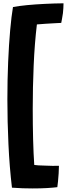

<svg xmlns="http://www.w3.org/2000/svg" viewBox="-20 -848 408 1132"><path d="M172 263Q144 263 113.2 262Q82.5 261 50.5 258.5Q36 137 29.8 2.2Q23.5 -132.5 23.5 -262Q23.5 -377.5 28 -482.2Q32.5 -587 40 -670.5Q47.5 -754 56.5 -806.5Q90.5 -813 140 -817.8Q189.5 -822.5 245.5 -825.2Q301.5 -828 354.5 -828.5Q354.5 -814.5 353.5 -799.5Q352.5 -784.5 351 -770Q348 -750 345.2 -734.5Q342.5 -719 341 -713Q330.5 -712.5 305.2 -711.2Q280 -710 250.5 -708Q221 -706 197.5 -704Q184 -590.5 178.5 -461.8Q173 -333 173 -207.5Q173 -113 175.2 -26Q177.5 61 182 124.5Q189.5 126 207 127Q224.5 128 247.5 128.5Q266.5 129.5 289.2 129.8Q312 130 327.5 129.5Q327.5 149.5 325.8 174.5Q324 199.5 322 221.5Q320 243.5 318 255.5Q294.5 258.5 257 260.8Q219.5 263 172 263Z"/></svg>

Font: Grandstander
Style: Bold
Weight: 700
Designer: Tyler Finck
Foundry: Etcetera Type Co
Version: Version 1.200; ttfautohint (v1.8.3)